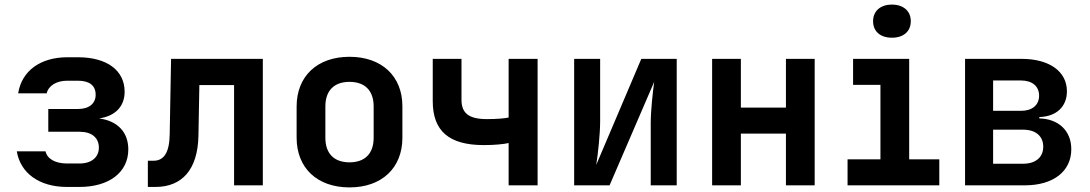

<svg xmlns="http://www.w3.org/2000/svg" viewBox="-20 -806 4740 835"><path d="M411 -291C481 -301 522 -343 522 -407C522 -500 445 -557 319 -557H273C155 -557 74 -497 59 -400H183C191 -434 226 -455 273 -455H319C369 -455 396 -434 396 -394C396 -356 368 -332 319 -332H190V-233H326C380 -233 410 -206 410 -164C410 -122 378 -95 326 -95H271C221 -95 185 -115 178 -148H53C69 -52 152 7 271 7H326C455 7 538 -57 538 -156C538 -231 492 -280 411 -291Z M656 7C773 7 840 -70 843 -215L847 -436H998V0H1123V-550H724L718 -222C717 -143 693 -107 648 -107H623V7Z M1500 9C1641 9 1730 -76 1730 -207V-344C1730 -474 1641 -559 1500 -559C1359 -559 1270 -474 1270 -343V-207C1270 -76 1359 9 1500 9ZM1500 -100C1434 -100 1395 -137 1395 -207V-343C1395 -413 1434 -450 1500 -450C1566 -450 1605 -413 1605 -343V-207C1605 -137 1566 -100 1500 -100Z M2318 0V-550H2192V-295C2177 -291 2138 -288 2098 -288C2020 -288 1987 -313 1987 -372V-550H1862V-366C1862 -236 1933 -175 2084 -175C2129 -175 2172 -179 2192 -184V0Z M2631 0 2825 -450C2819 -405 2810 -325 2810 -271V0H2923V-550H2769L2573 -89C2581 -139 2590 -225 2590 -279V-550H2477V0Z M3202 0V-225H3398V0H3523V-550H3398V-338H3202V-550H3077V0Z M3859 -642C3909 -642 3941 -669 3941 -714C3941 -758 3909 -786 3859 -786C3809 -786 3777 -758 3777 -714C3777 -669 3809 -642 3859 -642ZM4065 0V-113H3934V-550H3690V-437H3809V-113H3666V0Z M4437 0C4561 0 4639 -61 4639 -157C4639 -237 4584 -289 4500 -291V-297C4574 -299 4620 -342 4620 -409C4620 -495 4544 -550 4423 -550H4177V0ZM4299 -456H4420C4469 -456 4499 -431 4499 -390C4499 -349 4469 -324 4420 -324H4299ZM4299 -242H4430C4484 -242 4517 -214 4517 -168C4517 -122 4484 -94 4430 -94H4299Z"/></svg>

Font: Tekne LDO
Style: Bold
Weight: 700
Monospace: yes
Designer: Alessio Laiso, Mario Rullo, Paolo Rosset
Foundry: Alessio Laiso
Version: Version 1.000;hotconv 1.0.109;makeotfexe 2.5.65596